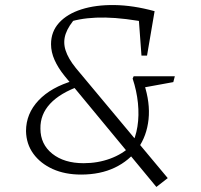

<svg xmlns="http://www.w3.org/2000/svg" viewBox="-20 -680 797 760"><path d="M599 60 236 -379Q210 -411 196 -442.5Q182 -474 182 -505Q182 -555 214 -590Q246 -625 302.5 -643Q359 -661 433 -660Q507 -659 591 -636L575 -589Q473 -609 397.5 -610.5Q322 -612 264 -596L283 -613Q251 -578 240 -546Q229 -514 239.5 -481Q250 -448 280 -411L644 25ZM301 11Q237 11 188.5 -11Q140 -33 112 -71.5Q84 -110 83 -161Q83 -230 132.5 -282.5Q182 -335 272 -361L297 -340Q218 -312 178.5 -269.5Q139 -227 140 -171Q140 -109 187 -71.5Q234 -34 311 -34Q367 -34 416 -52Q465 -70 499 -103Q517 -135 524 -179Q531 -223 526 -272Q521 -321 505 -369L550 -349Q575 -273 568 -207.5Q561 -142 526.5 -93Q492 -44 434.5 -16.5Q377 11 301 11ZM540 -332 505 -369 509 -378H672L666 -355ZM540 -460 527 -636H592L562 -460Z"/></svg>

Font: Piazzolla Thin ExtraLight
Style: Italic
Weight: 250
Italic angle: -11.3°
Version: Version 2.005